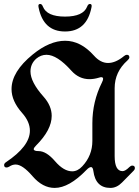

<svg xmlns="http://www.w3.org/2000/svg" viewBox="-39 -920 687 950"><path d="M0 0ZM150.9 -890.6Q150.9 -900.4 159.7 -900.4Q168.5 -900.4 173.3 -887.2Q192.9 -837.9 282.7 -837.9Q372.6 -837.9 392.1 -887.2Q397 -900.4 405.8 -900.4Q414.6 -900.4 414.6 -890.6Q414.6 -887.2 413.6 -883.3Q390.1 -764.2 282.7 -764.2Q175.3 -764.2 151.9 -883.3Q150.9 -887.2 150.9 -890.6ZM-18.6 -103.5Q-18.6 -111.3 -9.8 -117.2Q108.9 -196.3 108.9 -273.4Q108.9 -317.9 70.3 -361.3Q18.1 -419.9 18.1 -479Q18.1 -565.4 123.5 -650.9Q206.5 -718.3 283.2 -718.3Q359.9 -718.3 425.3 -645.5Q458 -608.4 495.6 -608.4Q533.2 -608.4 574.7 -642.6Q582.5 -648.9 588.4 -648.9Q601.1 -648.9 601.1 -636.2Q601.1 -629.4 591.8 -621.1Q528.3 -564.5 528.3 -483.9V-147.5Q528.3 -73.2 567.4 -73.2Q581.1 -73.2 601.6 -93.8Q608.4 -100.6 615.7 -100.6Q628.4 -100.6 628.4 -87.9Q628.4 -81.5 622.6 -75.7L564.9 -17.1Q538.6 9.8 507.3 9.8Q433.6 9.8 422.9 -74.2Q420.4 -93.3 411.4 -93.3Q402.3 -93.3 388.2 -78.6Q302.7 9.8 231.4 9.8Q171.9 9.8 122.1 -48.1Q72.3 -106 38.1 -106Q22.5 -106 6.8 -95.7Q0 -91.3 -6.8 -91.3Q-18.6 -91.3 -18.6 -103.5ZM111.8 -566.4Q111.8 -514.2 176.3 -441.9Q216.8 -396.5 216.8 -346.7Q216.8 -277.3 139.2 -199.7Q127.9 -188.5 127.9 -182.1Q127.9 -172.4 151.9 -172.4Q190.4 -172.4 233.4 -122.3Q276.4 -72.3 318.4 -72.3Q345.2 -72.3 368.2 -97.2Q418 -150.4 418 -222.7V-310.1Q418 -417 465.3 -511.7Q471.2 -523.4 471.2 -529.8Q471.2 -538.1 461.9 -538.1Q458 -538.1 450.2 -535.6Q425.8 -528.3 403.8 -528.3Q351.6 -528.3 314 -570.3Q243.7 -648.9 190.9 -648.9Q163.6 -648.9 140.6 -629.9Q111.8 -604.5 111.8 -566.4Z"/></svg>

Font: UnifrakturMaguntia21
Style: Book
Weight: 400
Designer: j. 'mach' wust, Gerrit Ansmann, Georg Duffner, based on a font by Peter Wiegel, original typeface by Carl Albert Fahrenw
Version: Version 2017-03-19